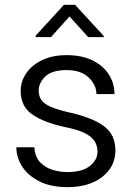

<svg xmlns="http://www.w3.org/2000/svg" viewBox="-20 -767 552 797"><path d="M384.8 -137.7Q384.8 -158.2 375 -177Q365.2 -195.8 337.2 -211.7Q309.1 -227.5 253.4 -238.8Q165 -257.3 115.5 -290.8Q65.9 -324.2 65.9 -389.2Q65.9 -429.7 89.4 -463.6Q112.8 -497.6 155.8 -517.8Q198.7 -538.1 256.8 -538.1Q319.3 -538.1 363.5 -516.6Q407.7 -495.1 431.4 -458.5Q455.1 -421.9 455.1 -376.5H380.4Q380.4 -413.6 348.4 -444.8Q316.4 -476.1 256.8 -476.1Q194.8 -476.1 167.7 -449.2Q140.6 -422.4 140.6 -391.1Q140.6 -369.6 150.6 -353.5Q160.6 -337.4 189 -324.5Q217.3 -311.5 272 -299.3Q368.7 -276.9 413.8 -241.5Q459 -206.1 459 -142.6Q459 -75.2 404.5 -32.7Q350.1 9.8 259.8 9.8Q191.4 9.8 144 -13.9Q96.7 -37.6 72.3 -75.4Q47.9 -113.3 47.9 -155.8H122.6Q125 -116.2 146.2 -93.8Q167.5 -71.3 198.2 -62Q229 -52.7 259.8 -52.7Q320.8 -52.7 352.8 -77.9Q384.8 -103 384.8 -137.7ZM291.5 -747.1 410.6 -617.7V-612.8H346.2L268.6 -698.7L191.4 -612.8H127.9V-618.7L245.6 -747.1Z"/></svg>

Font: Vazirmatn RD UI Light
Style: Regular
Weight: 300
Designer: Saber Rastikerdar
Foundry: Saber Rastikerdar
Version: Version 33.003